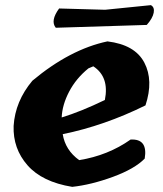

<svg xmlns="http://www.w3.org/2000/svg" viewBox="-20 -727 636 747"><path d="M398 -566Q505 -553 541.5 -483.5Q578 -414 546 -317Q386 -238 224 -205Q234 -143 288 -104Q400 -122 488 -184Q556 -188 543 -110Q504 -70 419.5 -39Q335 -8 261 0Q144 -19 87 -84Q30 -149 33 -237Q39 -333 106 -413Q252 -535 398 -566ZM343 -469 324 -461Q276 -422 249 -370.5Q222 -319 220 -270Q295 -293 388 -338Q406 -428 343 -469ZM551 -630 197 -619Q175 -646 210 -694L389 -689L567 -707Q582 -699 578 -677.5Q574 -656 551 -630Z"/></svg>

Font: Tillana
Style: Bold
Weight: 700
Designer: Lipi Raval (Devanagari, Latin), Jonny Pinhorn (Latin)
Foundry: Indian Type Foundry
Version: Version 2.002;PS 1.0;hotconv 1.0.79;makeotf.lib2.5.61930; tt